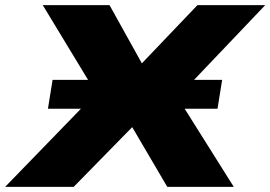

<svg xmlns="http://www.w3.org/2000/svg" viewBox="-66 -725 1049 745"><path d="M-46 0 345 -403 340 -309 100 -705H359L493 -464H470L700 -705H963L586 -309L589 -401L841 0H583L438 -247L461 -246L220 0ZM120 -303 138 -415H796L778 -303Z"/></svg>

Font: Nunito Sans 7pt Expanded Black
Style: Italic
Weight: 900
Width: 7
Italic angle: -9°
Designer: Vernon Adams
Foundry: Vernon Adams
Version: Version 3.101;gftools[0.9.27]